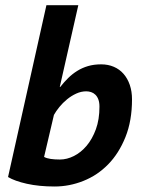

<svg xmlns="http://www.w3.org/2000/svg" viewBox="-20 -692 540 723"><path d="M154.8 -672.4H274.9L205.1 -364.7H207Q221.2 -382.8 236.8 -398.2Q252.4 -413.6 270.8 -425Q289.1 -436.5 311.3 -443.1Q333.5 -449.7 360.8 -449.7Q387.2 -449.7 408.7 -440.4Q430.2 -431.2 445.3 -413.8Q460.4 -396.5 468.8 -372.1Q477.1 -347.7 477.1 -317.9Q477.1 -237.3 452.4 -175.8Q427.7 -114.3 387.2 -73Q346.7 -31.7 293.9 -10.7Q241.2 10.3 185.5 10.3Q127 10.3 81.1 0Q35.2 -10.3 10.3 -25.4ZM146 -101.1Q155.8 -95.7 170.9 -93.5Q186 -91.3 205.6 -91.3Q231.9 -91.3 258.3 -104.5Q284.7 -117.7 306.2 -143.1Q327.6 -168.5 341.1 -205.3Q354.5 -242.2 354.5 -290Q354.5 -306.6 350.3 -317.6Q346.2 -328.6 339.1 -335.4Q332 -342.3 323 -345.2Q314 -348.1 304.7 -348.1Q285.6 -348.1 267.1 -339.6Q248.5 -331.1 232.4 -317.9Q216.3 -304.7 203.6 -289.1Q190.9 -273.4 183.1 -259.3Z"/></svg>

Font: PT Astra Sans
Style: Bold Italic
Weight: 700
Italic angle: -16°
Designer: A.Korolkova, I. Chaeva
Foundry: ParaType Ltd
Version: Version 1.002W